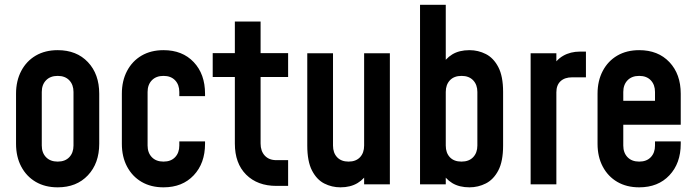

<svg xmlns="http://www.w3.org/2000/svg" viewBox="-20 -770 2908 802"><path d="M221 12.5Q168.5 12.5 129.5 -10.2Q90.5 -33 68.8 -74Q47 -115 47 -169.5V-378.5Q47 -432.5 68.8 -473.8Q90.5 -515 129.5 -537.8Q168.5 -560.5 221 -560.5Q300 -560.5 347.2 -510.5Q394.5 -460.5 394.5 -378.5V-169.5Q394.5 -88 347.2 -37.8Q300 12.5 221 12.5ZM221 -95Q252 -95 269.5 -113.5Q287 -132 287 -162V-386Q287 -416 269.5 -434.5Q252 -453 221 -453Q190 -453 172.2 -434.5Q154.5 -416 154.5 -386V-162Q154.5 -132 172.2 -113.5Q190 -95 221 -95Z M663 12.5Q610.5 12.5 571.5 -10.2Q532.5 -33 510.8 -74Q489 -115 489 -169.5V-378.5Q489 -432.5 510.8 -473.8Q532.5 -515 571.5 -537.8Q610.5 -560.5 663 -560.5Q742 -560.5 789.2 -510.5Q836.5 -460.5 836.5 -378.5V-368.5H729V-386Q729 -416 711.5 -434.5Q694 -453 663 -453Q632 -453 614.2 -434.5Q596.5 -416 596.5 -386V-162Q596.5 -132 614.2 -113.5Q632 -95 663 -95Q694 -95 711.5 -113.5Q729 -132 729 -162V-179.5H836.5V-169.5Q836.5 -88 789.2 -37.8Q742 12.5 663 12.5Z M1134.5 6.5Q1055.5 6.5 1008.2 -40.5Q961 -87.5 961 -170.5V-448.5H868.5V-548H961V-680H1068.5V-548H1183.5V-448.5H1068.5V-170.5Q1068.5 -139 1086 -120Q1103.5 -101 1134.5 -101H1183.5V6.5Z M1402 12.5Q1366 12.5 1334.5 -3.5Q1303 -19.5 1283.2 -57.8Q1263.5 -96 1263.5 -162V-547.5H1371V-162Q1371 -131.5 1388.2 -113.2Q1405.5 -95 1436 -95Q1466.5 -95 1483.8 -113.2Q1501 -131.5 1501 -162V-547.5H1608.5V0H1501V-80L1520 -55.5Q1503.5 -23.5 1473.8 -5.5Q1444 12.5 1402 12.5Z M1941 12.5Q1898.5 12.5 1869.2 -5.2Q1840 -23 1823.5 -55L1842 -79.5V0H1734.5V-750H1842V-468L1823.5 -493Q1840 -525 1869.2 -542.8Q1898.5 -560.5 1941 -560.5Q1977.5 -560.5 2009.5 -544.2Q2041.5 -528 2061.5 -489.8Q2081.5 -451.5 2081.5 -386V-162Q2081.5 -96 2061.5 -58Q2041.5 -20 2009.5 -3.8Q1977.5 12.5 1941 12.5ZM1907.5 -95Q1939 -95 1956.5 -113.5Q1974 -132 1974 -162V-386Q1974 -416 1956.5 -434.5Q1939 -453 1908 -453Q1876.5 -453 1859.2 -434.5Q1842 -416 1842 -386V-162Q1842 -131.5 1859.2 -113.2Q1876.5 -95 1907.5 -95Z M2196.5 0V-547.5H2304V-461.5L2284.5 -484.5Q2302 -519.5 2332.5 -537Q2363 -554.5 2403 -554.5H2427.5V-447H2369.5Q2339 -447 2321.5 -430.8Q2304 -414.5 2304 -384.5V0Z M2650 12.5Q2597.5 12.5 2558.5 -10.2Q2519.5 -33 2497.8 -74Q2476 -115 2476 -169.5V-378.5Q2476 -432.5 2497.8 -473.8Q2519.5 -515 2558.5 -537.8Q2597.5 -560.5 2650 -560.5Q2729 -560.5 2776.2 -510.5Q2823.5 -460.5 2823.5 -378.5V-249H2568V-349H2716V-386Q2716 -416 2698.5 -434.5Q2681 -453 2650 -453Q2619 -453 2601.2 -434.5Q2583.5 -416 2583.5 -386V-162Q2583.5 -132 2601.2 -113.5Q2619 -95 2650 -95Q2681 -95 2698.5 -113.5Q2716 -132 2716 -162V-179.5H2823.5V-169.5Q2823.5 -88 2776.2 -37.8Q2729 12.5 2650 12.5Z"/></svg>

Font: Mohave SemiBold
Style: Regular
Weight: 600
Designer: Gumpita Rahayu
Foundry: Tokotype
Version: Version 2.003